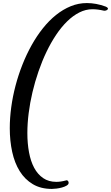

<svg xmlns="http://www.w3.org/2000/svg" viewBox="-20 -1080 723 1247"><path d="M665.5 -1037.6Q681.2 -1030.8 681.2 -1023.9Q681.2 -1018.6 674.1 -1014.4Q667 -1010.3 658.7 -1010.3Q657.7 -1010.3 656 -1010.5Q654.3 -1010.7 651.9 -1011.2Q613.8 -1020 580.1 -1020Q536.6 -1020 495.1 -999Q453.6 -978 415.8 -940.9Q377.9 -903.8 344 -853Q310.1 -802.2 281.5 -742.4Q252.9 -682.6 230 -616Q207 -549.3 190.9 -481.2Q174.8 -413.1 166.3 -345.5Q157.7 -277.8 157.7 -215.8Q157.7 -148.4 168.5 -90.6Q179.2 -32.7 201.9 9.8Q224.6 52.2 260.3 76.7Q295.9 101.1 345.7 101.1Q374.5 101.1 406.7 92.3Q407.7 92.3 409.4 91.6Q411.1 90.8 413.1 90.8Q418 90.8 421.9 95.7Q425.8 100.6 425.8 107.4Q425.8 117.7 413.1 125.2Q400.4 132.8 382.8 137.7Q365.2 142.6 346.9 144.8Q328.6 147 316.9 147Q244.6 147 192.9 116Q141.1 85 107.9 31.5Q74.7 -22 59.1 -93.8Q43.5 -165.5 43.5 -247.6Q43.5 -313.5 53 -383.5Q62.5 -453.6 80.8 -523.2Q99.1 -592.8 125.5 -659.7Q151.9 -726.6 185.1 -786.1Q218.3 -845.7 258.3 -896Q298.3 -946.3 343.8 -982.7Q389.2 -1019 439.5 -1039.6Q489.7 -1060.1 544.4 -1060.1Q604 -1060.1 665.5 -1037.6Z"/></svg>

Font: Meddon
Style: Regular
Weight: 400
Designer: Vernon Adams
Foundry: Vernon Adams
Version: Version 1.000